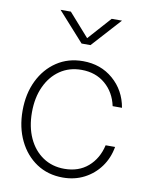

<svg xmlns="http://www.w3.org/2000/svg" viewBox="-84 -797 674 868"><g transform="rotate(10 253.0 -363.5)"><path d="M264.2 9.3Q195.8 9.3 143.8 -25.1Q91.8 -59.6 62.5 -119.9Q33.2 -180.2 33.2 -257.3Q33.2 -335 62.5 -395.3Q91.8 -455.6 143.8 -490.2Q195.8 -524.9 264.2 -524.9Q345.7 -524.9 402.8 -475.6Q460 -426.3 473.6 -347.7H430.7Q417.5 -409.7 373.3 -447.3Q329.1 -484.9 264.2 -484.9Q208 -484.9 165.8 -456.1Q123.5 -427.2 99.9 -376Q76.2 -324.7 76.2 -257.3Q76.2 -190.4 99.6 -139.4Q123 -88.4 165.5 -59.6Q208 -30.8 264.2 -30.8Q329.6 -30.8 372.8 -68.1Q416 -105.5 430.2 -168H473.6Q464.4 -115.7 435.3 -75.9Q406.2 -36.1 362.3 -13.4Q318.4 9.3 264.2 9.3ZM170.4 -735.8 263.7 -630.4 357.9 -735.8H404.8V-735.4L284.2 -602.1H243.2L123.5 -735.4V-735.8Z"/></g></svg>

Font: Inter Display ExtraLight
Style: Regular
Weight: 200
Designer: Rasmus Andersson
Foundry: rsms
Version: Version 4.000;git-a52131595